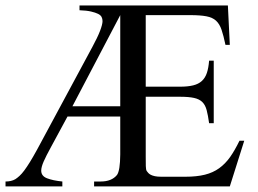

<svg xmlns="http://www.w3.org/2000/svg" viewBox="-31 -668 923 688"><path d="M792.5 0H306.2V-17.6H329.6Q369.1 -17.6 388.2 -41Q399.4 -56.2 399.9 -114.7V-250.5H210.9L150.9 -139.6Q134.3 -109.4 125.5 -89.4Q116.7 -69.3 116.7 -56.6Q116.7 -37.1 137.7 -29.1Q158.7 -21 192.4 -17.6V0H-11.2V-17.6Q9.8 -17.6 23.9 -25.9Q30.8 -30.3 38.8 -37.6Q46.9 -44.9 56.2 -57.4Q65.4 -69.8 76.4 -87.6Q87.4 -105.5 101.6 -131.3L299.8 -499.5Q318.4 -533.7 327.4 -557.1Q336.4 -580.6 336.4 -592.3Q336.4 -600.6 333 -607.2Q329.6 -613.8 320.3 -618.4Q311 -623 295.2 -626.7Q279.3 -630.4 253.9 -631.3V-648.4H785.6L792.5 -507.3H776.9Q770 -540.5 762.9 -561.3Q755.9 -582 743.2 -593.8Q730.5 -605.5 708.5 -609.6Q686.5 -613.8 650.4 -613.8H491.2V-357.4H614.3Q642.1 -357.4 661.1 -362.1Q680.2 -366.7 692.4 -377.9Q704.6 -389.2 710.4 -407Q716.3 -424.8 718.3 -450.7H734.9V-226.6H718.3Q714.4 -254.9 709.5 -273.4Q704.6 -292 693.8 -302.5Q683.1 -313 664.3 -317.1Q645.5 -321.3 614.3 -321.3H491.2V-106.4Q491.2 -87.4 491.5 -73.2Q491.7 -59.1 495.1 -54.7Q497.1 -51.8 500.5 -48.1Q503.9 -44.4 509.5 -41.5Q515.1 -38.6 524.2 -36.6Q533.2 -34.7 546.9 -34.7H633.3Q673.8 -34.7 703.1 -42Q732.4 -49.3 754.4 -65.2Q776.4 -81.1 793.5 -105.2Q810.5 -129.4 827.1 -163.6H844.2ZM399.9 -613.8 228.5 -287.1H399.9Z"/></svg>

Font: Kitab
Style: Regular
Weight: 400
Designer: SIL International
Foundry: Khaled Hosny
Version: Version 1.000